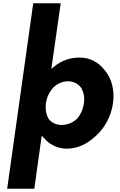

<svg xmlns="http://www.w3.org/2000/svg" viewBox="-20 -887 736 1174"><path d="M447 -157H446C423 -136 391 -123 357 -123C325 -123 296 -136 278 -159C263 -184 256 -217 261 -256C266 -295 284 -328 307 -353C331 -376 364 -390 395 -390C427 -390 455 -377 474 -353C490 -329 499 -296 493 -256C488 -218 472 -184 449 -159ZM235 -57 250 -42C279 -7 328 22 388 22C453 22 510 -5 558 -49L566 -56C621 -105 660 -177 671 -256C682 -335 663 -406 622 -456L616 -463C580 -507 531 -535 466 -535C407 -535 354 -515 311 -480L294 -466L351 -866L350 -867H184L183 -866L24 266V267H188L190 266Z"/></svg>

Font: Hussar Woodtype
Style: SeBdObl
Weight: 900
Foundry: Cannot Into Space Fonts
Version: Version 1.07